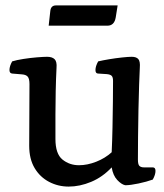

<svg xmlns="http://www.w3.org/2000/svg" viewBox="-20 -755 605 710"><path d="M234 -65Q195 -65 161.5 -82.5Q128 -100 108 -133.5Q88 -167 88 -216L89 -444Q89 -464 82.5 -471.5Q76 -479 61 -480L25 -483Q15 -484 15 -496Q15 -510 25 -528Q41 -533 66.5 -537Q92 -541 117 -543Q142 -545 154 -545Q173 -545 182 -536Q191 -527 189 -504Q187 -464 186 -418Q185 -372 185 -331V-241Q185 -186 211 -165Q237 -144 272 -144Q303 -144 336 -157Q369 -170 393 -192Q395 -234 396 -283.5Q397 -333 397.5 -379Q398 -425 398 -456Q398 -470 392.5 -475Q387 -480 374 -481L343 -483Q333 -483 333 -496Q333 -510 343 -528Q360 -532 384 -536Q408 -540 431.5 -542.5Q455 -545 467 -545Q484 -545 491.5 -536.5Q499 -528 497 -504Q496 -484 494.5 -442.5Q493 -401 492 -349.5Q491 -298 490.5 -249Q490 -200 490 -165Q490 -147 495.5 -141.5Q501 -136 513 -136H545Q555 -136 555 -123Q555 -109 545 -91Q523 -83 492.5 -76.5Q462 -70 443 -70Q429 -73 413.5 -89.5Q398 -106 393 -136Q359 -100 317 -82.5Q275 -65 234 -65ZM166 -714Q168 -735 187 -735H415L408 -691Q403 -660 377 -660H160Z"/></svg>

Font: Gowun Batang
Style: Bold
Weight: 700
Designer: Yanghee Ryu
Foundry: Yanghee Ryu
Version: Version 2.000